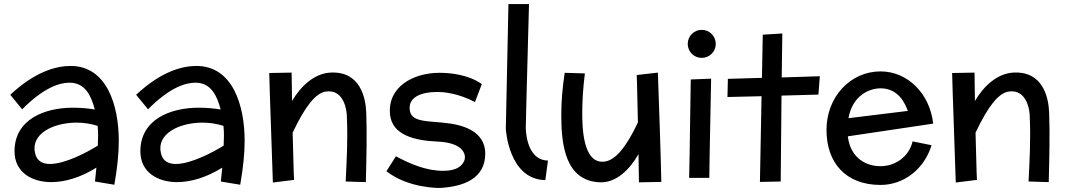

<svg xmlns="http://www.w3.org/2000/svg" viewBox="-20 -869 5292 952"><path d="M547 47C562 -37 569 -109 569 -171C569 -346 510 -542 330 -542C261 -542 156 -516 31 -399L90 -327C196 -434 274 -459 325 -459C404 -459 433 -391 450 -326C422 -331 384 -335 341 -335C201 -335 52 -277 52 -119C52 -13 140 34 234 34C300 34 379 12 458 -38L451 31ZM465 -147C412 -114 303 -56 228 -56C191 -56 163 -70 154 -109C131 -205 243 -261 361 -261C396 -261 432 -255 464 -245C468 -211 466 -179 465 -147Z M1171 47C1186 -37 1193 -109 1193 -171C1193 -346 1134 -542 954 -542C885 -542 780 -516 655 -399L714 -327C820 -434 898 -459 949 -459C1028 -459 1057 -391 1074 -326C1046 -331 1008 -335 965 -335C825 -335 676 -277 676 -119C676 -13 764 34 858 34C924 34 1003 12 1082 -38L1075 31ZM1089 -147C1036 -114 927 -56 852 -56C815 -56 787 -70 778 -109C755 -205 867 -261 985 -261C1020 -261 1056 -255 1088 -245C1092 -211 1090 -179 1089 -147Z M1438 23C1438 23 1436 -1 1431 -211C1492 -340 1544 -407 1595 -415C1686 -429 1701 -320 1700 -285C1705 -179 1699 -73 1694 31L1794 34C1797 -88 1800 -199 1796 -311C1793 -385 1766 -518 1617 -509C1538 -504 1471 -442 1428 -368L1426 -509L1315 -507C1315 -507 1317 -412 1333 36Z M2386 -107C2386 -176 2343 -236 2215 -256C2103 -273 2011 -256 2011 -334C2011 -389 2071 -418 2173 -412C2173 -412 2251 -408 2335 -363L2369 -452C2302 -500 2210 -508 2159 -508C2031 -508 1900 -440 1914 -300C1925 -201 2032 -172 2149 -167C2272 -162 2293 -107 2283 -75C2275 -52 2251 -22 2179 -22C2092 -22 2015 -56 1943 -94L1896 -20C2006 66 2160 63 2160 63C2277 57 2386 17 2386 -107Z M2697 -73C2585 -75 2587 -237 2587 -237C2587 -237 2590 -386 2603 -849H2501L2488 -230C2488 -230 2501 21 2684 24Z M3259 33C3259 33 3258 -62 3242 -509L3137 -497C3137 -497 3139 -469 3143 -262C3083 -134 3029 -75 2979 -68C2868 -52 2867 -245 2867 -311C2867 -360 2870 -425 2880 -505L2780 -508C2769 -436 2763 -366 2763 -299C2763 -155 2781 30 2957 35C3036 37 3103 -29 3146 -105L3148 35Z M3529 -651C3529 -690 3498 -721 3459 -721C3421 -721 3390 -690 3390 -651C3390 -613 3421 -582 3459 -582C3498 -582 3529 -613 3529 -651ZM3405 -475C3401 -158 3397 13 3397 13H3497C3497 13 3498 -106 3506 -479Z M3762 -697 3758 -483 3589 -478 3587 -388 3756 -392 3748 33 3851 31 3855 -395 4038 -400 4045 -491 3856 -485 3859 -703Z M4346 -45C4259 -45 4194 -100 4184 -193L4607 -256C4591 -403 4482 -515 4346 -515C4196 -515 4078 -388 4078 -225C4078 -60 4175 48 4346 48C4462 48 4563 -31 4599 -149L4505 -168C4486 -88 4415 -45 4346 -45ZM4187 -283C4207 -397 4292 -431 4346 -431C4410 -431 4453 -392 4478 -328L4481 -319Z M4824 23C4824 23 4822 -1 4817 -211C4878 -340 4930 -407 4981 -415C5072 -429 5087 -320 5086 -285C5091 -179 5085 -73 5080 31L5180 34C5183 -88 5186 -199 5182 -311C5179 -385 5152 -518 5003 -509C4924 -504 4857 -442 4814 -368L4812 -509L4701 -507C4701 -507 4703 -412 4719 36Z"/></svg>

Font: McLaren
Style: Regular
Weight: 400
Designer: Astigmatic (AOETI)
Foundry: Astigmatic (AOETI)
Version: Version 1.000